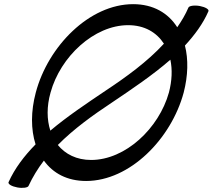

<svg xmlns="http://www.w3.org/2000/svg" viewBox="-20 -845 1023 923"><path d="M886 -809C872 -776 853 -744 832 -714C789 -782 717 -825 620 -825C410 -825 211 -623 152 -400C128 -310 128 -223 151 -151C97 -96 51 -36 21 31C18 40 36 51 63 56C89 61 114 57 117 49C137 6 162 -35 191 -73C235 -12 303 25 394 25C604 25 803 -177 863 -400C884 -481 886 -560 869 -626C916 -677 956 -731 982 -791C986 -800 967 -811 941 -816C914 -821 890 -817 886 -809ZM223 -400C270 -572 432 -724 596 -724C675 -724 733 -689 768 -635C688 -548 587 -475 486 -408C397 -348 304 -286 222 -217C205 -270 204 -333 223 -400ZM518 -352C613 -416 713 -483 799 -558C809 -511 807 -457 792 -400C744 -228 583 -76 418 -76C348 -76 294 -104 258 -148C334 -225 426 -291 518 -352Z"/></svg>

Font: Nupuram Medium Oblique
Style: Regular
Weight: 500
Designer: Santhosh Thottingal (santhosh.thottingal@gmail.com)
Foundry: SMC
Version: Version 1.000